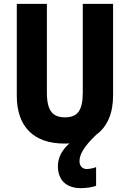

<svg xmlns="http://www.w3.org/2000/svg" viewBox="-20 -827 672 995"><path d="M392 8C392 -26 414 -67 479 -129C537 -171 566 -241 566 -332V-807H409V-348C409 -253 381 -219 317 -219C255 -219 223 -250 223 -347V-807H67V-331C67 -171 154 -83 314 -83C323 -83 332 -83 340 -84C302 -51 280 -11 280 34C280 103 320 148 399 148C426 148 456 144 478 136V39C467 44 444 49 429 49C408 49 392 34 392 8Z"/></svg>

Font: Noto Sans Kannada UI Condensed ExtraBold
Style: Regular
Weight: 800
Width: 3
Designer: Jelle Bosma - Monotype Design Team
Foundry: Monotype Imaging Inc.
Version: Version 2.005